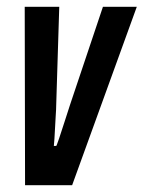

<svg xmlns="http://www.w3.org/2000/svg" viewBox="-20 -547 424 567"><path d="M54 0 53 -527H155L146 -237Q146 -226 144.5 -204.5Q143 -183 142 -159.5Q141 -136 139 -116H146Q147 -116 154.5 -138Q162 -160 171 -188.5Q180 -217 187 -238L284 -527H384L193 0Z"/></svg>

Font: Archivo ExtraCondensed SemiBold
Style: Italic
Weight: 600
Width: 2
Italic angle: -10°
Designer: Hector Gatti
Foundry: Omnibus-Type
Version: Version 2.001